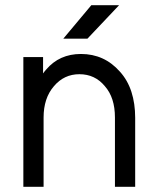

<svg xmlns="http://www.w3.org/2000/svg" viewBox="-20 -720 597 740"><path d="M224 -571H317L439 -700H332ZM501 0V-266Q501 -321 486.5 -366Q472 -411 442 -444Q382 -512 292 -512Q209 -512 158 -452Q155 -449 152 -445Q149 -441 146 -437V-500H70V0H148V-267Q148 -342 188 -388Q227 -434 286 -434Q346 -434 384 -388Q423 -344 423 -267V0Z"/></svg>

Font: Unageo
Style: Regular
Weight: 400
Designer: Richard Sepsi
Foundry: Richard Sepsi
Version: Version 2.000